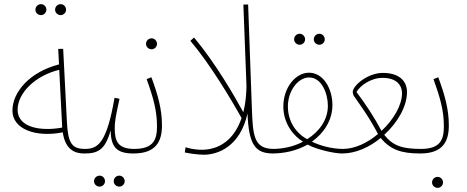

<svg xmlns="http://www.w3.org/2000/svg" viewBox="-20 -736 2257 927"><path d="M273 -663C287 -663 299 -675 299 -689C299 -704 287 -716 273 -716C258 -716 246 -704 246 -689C246 -675 258 -663 273 -663ZM178 -663C192 -663 204 -675 204 -689C204 -704 192 -716 178 -716C163 -716 151 -704 151 -689C151 -675 163 -663 178 -663Z M386 5C399 5 406 2 406 -6C406 -15 399 -17 390 -17C326 -17 308 -46 303 -149L285 -500H261L265 -425C124 -389 40 -292 40 -202C40 -114 149 -71 283 -97C296 -9 346 5 386 5ZM65 -206C65 -285 147 -370 266 -399L280 -127V-120C177 -101 65 -120 65 -206Z M556 165C570 165 582 153 582 139C582 124 570 112 556 112C541 112 529 124 529 139C529 153 541 165 556 165ZM461 165C475 165 487 153 487 139C487 124 475 112 461 112C446 112 434 124 434 139C434 153 446 165 461 165Z M386 5C450 5 487 -9 514 -106C516 -28 541 5 624 5C639 5 644 1 644 -6C644 -11 642 -17 628 -17C550 -17 534 -54 534 -115C534 -159 542 -187 557 -259L533 -264C495 -43 452 -17 390 -17Z M712 -498C726 -498 738 -510 738 -524C738 -539 726 -551 712 -551C697 -551 685 -539 685 -524C685 -510 697 -498 712 -498Z M624 5C734 5 762 -54 762 -130C762 -208 743 -276 711 -363L688 -354C721 -262 738 -201 738 -126C738 -64 723 -17 628 -17Z M1153 -154 1166 -174C1108 -280 1023 -427 917 -555L899 -539C993 -428 1092 -264 1153 -154Z M1299 5C1307 5 1313 -1 1313 -6C1313 -12 1310 -17 1302 -17C1204 -17 1201 -83 1196 -215L1178 -714H1155L1170 -322C1167 -71 1036 23 876 -25L872 0C886 3 929 11 965 11C1029 11 1139 -26 1175 -188C1181 -39 1211 5 1299 5Z M1522 -520C1536 -520 1548 -532 1548 -546C1548 -561 1536 -573 1522 -573C1507 -573 1495 -561 1495 -546C1495 -532 1507 -520 1522 -520ZM1427 -520C1441 -520 1453 -532 1453 -546C1453 -561 1441 -573 1427 -573C1412 -573 1400 -561 1400 -546C1400 -532 1412 -520 1427 -520Z M1293 5C1352 5 1413 -8 1465 -38C1509 -14 1593 5 1632 5C1645 5 1652 2 1652 -6C1652 -15 1645 -17 1636 -17C1579 -17 1523 -34 1486 -52C1544 -93 1585 -156 1585 -229C1585 -308 1541 -385 1472 -385C1407 -385 1348 -313 1348 -222C1348 -136 1401 -77 1443 -52C1398 -28 1346 -17 1297 -17ZM1370 -222C1370 -299 1420 -362 1472 -362C1535 -362 1563 -282 1563 -225C1563 -157 1521 -100 1463 -64C1409 -93 1370 -150 1370 -222Z M1632 5C1697 5 1764 -25 1818 -70C1865 -13 1918 5 2009 5C2022 5 2029 2 2029 -6C2029 -15 2022 -17 2013 -17C1922 -17 1877 -32 1835 -85C1900 -144 1945 -223 1945 -291C1945 -349 1903 -384 1828 -384C1757 -384 1683 -324 1683 -291C1683 -289 1686 -277 1687 -275C1705 -248 1758 -179 1805 -89C1754 -46 1693 -17 1636 -17ZM1701 -292C1720 -323 1769 -360 1828 -360C1899 -360 1921 -320 1921 -286C1921 -228 1880 -158 1822 -104C1786 -172 1744 -235 1701 -292Z M2093 171C2107 171 2119 159 2119 145C2119 130 2107 118 2093 118C2078 118 2066 130 2066 145C2066 159 2078 171 2093 171Z M2009 5C2119 5 2147 -54 2147 -130C2147 -208 2128 -276 2096 -363L2073 -354C2106 -262 2123 -201 2123 -126C2123 -64 2108 -17 2013 -17Z"/></svg>

Font: Noto Sans Arabic ExtCond Thin
Style: Regular
Weight: 100
Width: 2
Designer: Monotype Design Team, Nadine Chahine, Nizar Qandah and Khaled Hosny
Foundry: Monotype Imaging Inc.
Version: Version 2.012